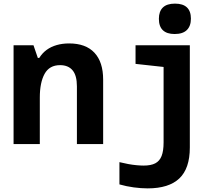

<svg xmlns="http://www.w3.org/2000/svg" viewBox="-20 -796 1240 1061"><path d="M55 0V-546H165L189 -476H197Q214 -503 238 -520.5Q262 -538 293.5 -547Q325 -556 362 -556Q454 -556 502 -504.5Q550 -453 550 -356V0H405V-319Q405 -379 381 -407.5Q357 -436 312 -436Q253 -436 226.5 -388Q200 -340 200 -257V0ZM796 245Q760 245 719 239.5Q678 234 640 223V100Q664 106 688.5 110.5Q713 115 735.5 117Q758 119 774 119Q814 119 838 106.5Q862 94 873 66Q884 38 884 -9V-426L729 -443V-546H1029V19Q1029 135 971 190Q913 245 796 245ZM945 -608Q902 -608 880 -629Q858 -650 858 -692Q858 -733 880 -754.5Q902 -776 947 -776Q991 -776 1013 -755Q1035 -734 1035 -693Q1035 -652 1012.5 -630Q990 -608 945 -608Z"/></svg>

Font: Noto Sans Mono
Style: Bold
Weight: 700
Designer: Monotype Design Team
Foundry: Monotype Imaging Inc.
Version: Version 2.014